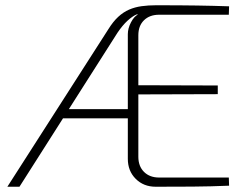

<svg xmlns="http://www.w3.org/2000/svg" viewBox="-20 -710 947 730"><path d="M573 -690Q666 -690 729.5 -689Q793 -688 851 -686L850 -654H585Q549 -654 527.5 -633Q506 -612 506 -576V-114Q506 -78 527.5 -56.5Q549 -35 585 -35H850L851 -4Q781 -1 711.5 -0.5Q642 0 572 0Q526 0 496 -30Q466 -60 466 -106V-580Q466 -602 478 -625Q490 -648 505 -655H499Q483 -648 464.5 -631Q446 -614 427 -586L54 0H8L392 -599Q410 -628 429.5 -646Q449 -664 471 -673.5Q493 -683 518.5 -686.5Q544 -690 573 -690ZM481 -295V-260H199L210 -295ZM483 -386 808 -385V-352L483 -351Z"/></svg>

Font: Exo 2 ExtraLight
Style: Regular
Weight: 250
Designer: Natanael Gama
Foundry: Natanael Gama
Version: Version 2.010